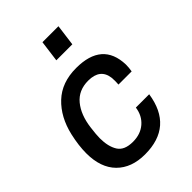

<svg xmlns="http://www.w3.org/2000/svg" viewBox="-223 -855 968 968"><g transform="rotate(-45 261.5 -371.0)"><path d="M361 -640H247L262 -754H376ZM228 12Q132 12 77 -43.5Q22 -99 22 -202Q22 -256 37 -322Q60 -422 123.5 -482Q187 -542 290 -542Q475 -542 480 -377Q480 -355 476 -332H382L383 -357L382 -380Q373 -454 288 -454Q219 -454 179.5 -406Q140 -358 130 -278Q124 -232 124 -207Q124 -148 146.5 -112Q169 -76 230 -76Q284 -76 319.5 -106.5Q355 -137 362 -188H457Q427 12 228 12Z"/></g></svg>

Font: Tanohe Sans Medium
Style: Italic
Weight: 500
Designer: Village Type and Design LLC & Cristiano Sobral
Foundry: Cooper Hewitt Smithsonian Design Museum
Version: Version 1.00;September 29, 2021;FontCreator 13.0.0.2655 64-b